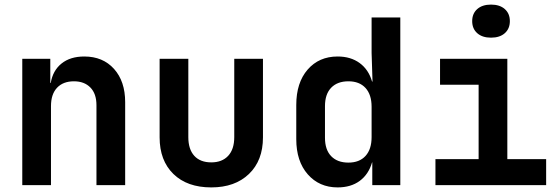

<svg xmlns="http://www.w3.org/2000/svg" viewBox="-20 -806 2440 836"><path d="M77 0V-550H199V-445H201Q210 -499 248 -529.5Q286 -560 347 -560Q428 -560 476.5 -506Q525 -452 525 -361V0H400V-348Q400 -398 373.5 -425Q347 -452 302 -452Q255 -452 228.5 -424Q202 -396 202 -344V0Z M900 10Q795 10 735 -48.5Q675 -107 675 -208V-550H800V-209Q800 -156 826 -127.5Q852 -99 900 -99Q947 -99 973.5 -127.5Q1000 -156 1000 -209V-550H1125V-208Q1125 -107 1064 -48.5Q1003 10 900 10Z M1450 10Q1370 10 1320 -47Q1270 -104 1270 -200V-349Q1270 -446 1319.5 -503Q1369 -560 1450 -560Q1507 -560 1546 -531.5Q1585 -503 1600 -451H1602L1598 -576V-730H1723V0H1601V-99H1600Q1585 -47 1546.5 -18.5Q1508 10 1450 10ZM1497 -98Q1545 -98 1571.5 -127Q1598 -156 1598 -209V-341Q1598 -394 1571.5 -423Q1545 -452 1497 -452Q1449 -452 1422 -424Q1395 -396 1395 -344V-206Q1395 -154 1422 -126Q1449 -98 1497 -98Z M1876 0V-113H2064V-437H1896V-550H2189V-113H2358V0ZM2118 -642Q2080 -642 2058 -661.5Q2036 -681 2036 -714Q2036 -747 2058 -766.5Q2080 -786 2118 -786Q2156 -786 2178 -766.5Q2200 -747 2200 -714Q2200 -681 2178 -661.5Q2156 -642 2118 -642Z"/></svg>

Font: NKDuy Mono
Style: Bold
Weight: 700
Monospace: yes
Designer: NKDuy
Foundry: NKDuy
Version: Version 2.251; ttfautohint (v1.8.4.7-5d5b)